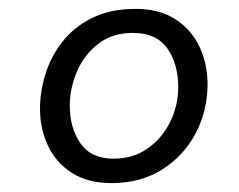

<svg xmlns="http://www.w3.org/2000/svg" viewBox="-20 -891 537 432"><path d="M231 -479Q177 -479 141 -502.5Q105 -526 87.5 -564Q70 -602 70 -646Q70 -684 82 -723.5Q94 -763 120 -796.5Q146 -830 187 -850.5Q228 -871 285 -871Q339 -871 375 -847.5Q411 -824 429 -785.5Q447 -747 447 -702Q447 -642 420.5 -591.5Q394 -541 345.5 -510Q297 -479 231 -479ZM236 -534Q279 -534 311.5 -556.5Q344 -579 362.5 -616Q381 -653 381 -695Q381 -747 356.5 -782Q332 -817 279 -817Q232 -817 200 -791.5Q168 -766 152.5 -728.5Q137 -691 137 -654Q137 -603 161 -568.5Q185 -534 236 -534Z"/></svg>

Font: Kite One
Style: Regular
Weight: 400
Designer: Eduardo Rodriguez Tunni
Foundry: Eduardo Rodriguez Tunni
Version: Version 1.002; ttfautohint (v1.8.4.7-5d5b);gftools[0.9.23]